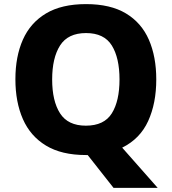

<svg xmlns="http://www.w3.org/2000/svg" viewBox="-20 -745 836 935"><path d="M741 -358Q741 -242 701.5 -155.5Q662 -69 575 -26L748 170H533L407 10H398Q280 10 204 -36Q128 -82 91.5 -165Q55 -248 55 -359Q55 -470 91.5 -552Q128 -634 204 -679.5Q280 -725 399 -725Q518 -725 593.5 -679.5Q669 -634 705 -551.5Q741 -469 741 -358ZM234 -358Q234 -253 272.5 -193Q311 -133 398 -133Q487 -133 524.5 -193Q562 -253 562 -358Q562 -463 524.5 -523.5Q487 -584 399 -584Q311 -584 272.5 -523.5Q234 -463 234 -358Z"/></svg>

Font: Noto Sans Gujarati UI ExtraBold
Style: Regular
Weight: 800
Designer: Jelle Bosma - Monotype Design Team, Universal Thirst
Foundry: Monotype Imaging Inc.
Version: Version 2.106; ttfautohint (v1.8.4.7-5d5b)